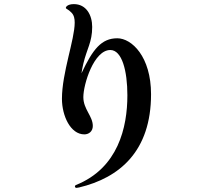

<svg xmlns="http://www.w3.org/2000/svg" viewBox="-20 -849 1040 933"><path d="M550 -663C473 -663 431 -610 376 -493C378 -507 381 -523 385 -540C402 -612 428 -644 428 -718C428 -776 399 -829 339 -829C309 -829 300 -816 300 -811C300 -805 311 -805 327 -788C340 -775 343 -758 343 -739C343 -657 281 -495 281 -369C281 -287 322 -196 390 -196C411 -196 431 -210 431 -237C431 -285 385 -318 385 -377C385 -439 436 -606 516 -606C573 -606 599 -504 599 -386C599 -230 554 -32 349 50C345 52 344 54 344 57C344 59 346 64 351 64C354 64 358 63 364 62C562 15 714 -115 714 -391C714 -574 620 -663 550 -663Z"/></svg>

Font: Shippori Mincho OTF
Style: Bold
Weight: 800
Designer: FONTDASU
Foundry: FONTDASU / Google Inc. / but / Adobe
Version: Version 3.300;hotconv 1.0.109;makeotfexe 2.5.65596